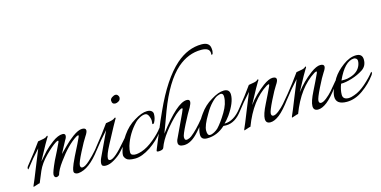

<svg xmlns="http://www.w3.org/2000/svg" viewBox="-65 -942 2551 1284"><g transform="rotate(-15 1210.5 -300.0)"><path d="M477 -259Q477 -246 460 -221Q443 -196 408.5 -128.5Q374 -61 374 -43.5Q374 -26 388 -26Q406 -26 438.5 -55.5Q471 -85 495 -113Q519 -141 522 -147Q524 -144 524 -138Q524 -132 511 -115Q427 -2 352 4Q340 5 331 -0.5Q322 -6 322 -15.5Q322 -25 327 -40.5Q332 -56 337 -67Q358 -114 376.5 -149Q395 -184 415 -228Q425 -249 401 -236Q337 -196 268 -100Q233 -53 223 -17Q209 -5 198.5 -9Q188 -13 188 -29.5Q188 -46 221 -118Q255 -184 275 -228Q285 -249 261 -236Q228 -215 182.5 -169Q137 -123 116 -75Q107 -54 84 2Q78 2 60.5 8.5Q43 15 40 15Q36 15 40.5 5.5Q45 -4 57.5 -34Q70 -64 88 -110Q123 -198 135 -226Q82 -169 39 -112Q32 -102 32 -114Q32 -122 37 -128Q108 -216 146 -271Q196 -278 204 -285Q212 -292 214 -292Q216 -292 216.5 -288Q217 -284 210.5 -276.5Q204 -269 132 -135Q138 -142 185 -195Q208 -219 244 -246Q285 -276 315 -276Q334 -276 334 -261Q334 -248 323 -232L278 -148L325 -195Q348 -219 384 -246Q425 -276 451 -276Q477 -276 477 -259Z M515 -16Q515 -34 525 -56Q532 -72 605 -226Q552 -169 509 -112Q502 -102 502 -114Q502 -122 507 -128Q578 -216 616 -271Q666 -278 676 -287Q686 -296 687 -288Q687 -284 682.5 -278.5Q678 -273 601 -128Q567 -64 567 -40Q567 -26 581 -26Q612 -26 693 -122L715 -147Q727 -135 656 -59Q637 -38 603.5 -17.5Q570 3 542.5 3Q515 3 515 -16ZM712 -382Q688 -382 688 -408Q688 -420 701.5 -429Q715 -438 725.5 -438Q736 -438 742 -429.5Q748 -421 748 -416Q748 -398 735 -390Q722 -382 712 -382Z M952 -147Q954 -145 954 -139.5Q954 -134 944 -119Q910 -72 852 -32Q791 8 744 8Q697 8 683.5 -7Q670 -22 670 -35Q670 -48 676 -68Q687 -109 724 -162.5Q761 -216 811 -245Q864 -278 901 -278Q921 -278 931.5 -269.5Q942 -261 942 -248Q942 -218 929 -194Q924 -183 916 -184Q913 -185 914.5 -191Q916 -197 916 -208.5Q916 -220 910 -236Q901 -261 883.5 -261Q866 -261 845 -249.5Q824 -238 814 -227Q753 -164 728 -84Q721 -58 721 -41.5Q721 -25 735 -21Q756 -13 797 -26.5Q838 -40 883.5 -77.5Q929 -115 952 -147Z M1177 -281Q1197 -281 1197 -265Q1197 -252 1184 -228Q1162 -193 1128.5 -127Q1095 -61 1095 -45.5Q1095 -30 1101 -26.5Q1107 -23 1115 -25Q1132 -29 1143 -38Q1185 -70 1240 -138L1241 -133Q1240 -119 1226.5 -101.5Q1213 -84 1188 -56Q1134 6 1083 6Q1044 6 1044 -20Q1044 -30 1047.5 -39.5Q1051 -49 1093.5 -137.5Q1136 -226 1136 -231Q1136 -236 1132 -236Q1121 -236 1086 -207Q1041 -165 1000.5 -112.5Q960 -60 943 -12Q939 -1 917 1.5Q895 4 895 -4Q895 -6 899.5 -16.5Q904 -27 939.5 -114Q975 -201 999 -252Q1089 -452 1191 -542Q1274 -615 1369 -615Q1424 -615 1428 -572Q1429 -567 1429 -558Q1429 -549 1425 -535Q1424 -531 1420 -531H1415Q1414 -531 1415 -534Q1416 -537 1416 -541Q1416 -580 1357 -580Q1267 -580 1191 -514Q1099 -433 1028 -245Q1018 -218 1000 -169Q982 -120 975 -102Q1110 -281 1177 -281Z M1473 -239Q1473 -185 1419 -107Q1398 -79 1381 -63Q1447 -63 1503 -137Q1508 -142 1508 -133.5Q1508 -125 1504 -120Q1453 -49 1388 -49Q1379 -49 1370 -50Q1314 2 1244 2Q1203 2 1203 -33Q1203 -90 1258 -166Q1293 -216 1343 -245Q1396 -278 1433 -278Q1473 -278 1473 -239ZM1425 -238Q1425 -262 1407 -262Q1401 -262 1384 -255.5Q1367 -249 1341.5 -222.5Q1316 -196 1293 -155Q1250 -84 1250 -49.5Q1250 -15 1268 -15Q1282 -15 1299 -24.5Q1316 -34 1326 -44Q1357 -77 1391 -133.5Q1425 -190 1425 -238Z M1796 -259Q1796 -246 1779.5 -222Q1763 -198 1730 -131.5Q1697 -65 1697 -47.5Q1697 -30 1711.5 -30Q1726 -30 1749.5 -48.5Q1773 -67 1791.5 -88Q1810 -109 1841 -147Q1843 -144 1843 -138Q1843 -132 1830 -115Q1779 -46 1744 -19Q1709 8 1681 8Q1649 8 1649 -23.5Q1649 -55 1681.5 -119.5Q1714 -184 1734 -228Q1744 -249 1720 -236Q1606 -165 1543 2Q1537 2 1519.5 8.5Q1502 15 1499 15Q1495 15 1499.5 5.5Q1504 -4 1516.5 -34Q1529 -64 1547 -110Q1582 -198 1594 -226Q1541 -169 1498 -112Q1491 -102 1491 -114Q1491 -122 1496 -128Q1567 -216 1605 -271Q1655 -278 1663 -285Q1671 -292 1673 -292Q1675 -292 1675.5 -288Q1676 -284 1669.5 -276.5Q1663 -269 1591 -135Q1639 -198 1703 -246Q1744 -276 1770 -276Q1796 -276 1796 -259Z M2126 -259Q2126 -246 2109.5 -222Q2093 -198 2060 -131.5Q2027 -65 2027 -47.5Q2027 -30 2041.5 -30Q2056 -30 2079.5 -48.5Q2103 -67 2121.5 -88Q2140 -109 2171 -147Q2173 -144 2173 -138Q2173 -132 2160 -115Q2109 -46 2074 -19Q2039 8 2011 8Q1979 8 1979 -23.5Q1979 -55 2011.5 -119.5Q2044 -184 2064 -228Q2074 -249 2050 -236Q1936 -165 1873 2Q1867 2 1849.5 8.5Q1832 15 1829 15Q1825 15 1829.5 5.5Q1834 -4 1846.5 -34Q1859 -64 1877 -110Q1912 -198 1924 -226Q1871 -169 1828 -112Q1821 -102 1821 -114Q1821 -122 1826 -128Q1897 -216 1935 -271Q1985 -278 1993 -285Q2001 -292 2003 -292Q2005 -292 2005.5 -288Q2006 -284 1999.5 -276.5Q1993 -269 1921 -135Q1969 -198 2033 -246Q2074 -276 2100 -276Q2126 -276 2126 -259Z M2203 -119Q2188 -80 2188 -46.5Q2188 -13 2229 -13Q2244 -13 2268 -22Q2307 -35 2349 -72Q2391 -109 2418 -144Q2421 -141 2421 -136Q2421 -131 2414 -121Q2377 -70 2322 -31Q2267 8 2210 8Q2136 8 2136 -46Q2136 -89 2182 -165Q2208 -206 2256 -241.5Q2304 -277 2348 -277Q2392 -277 2392 -235Q2392 -191 2357.5 -168.5Q2323 -146 2279.5 -132.5Q2236 -119 2203 -119ZM2211 -139Q2217 -139 2233.5 -139Q2250 -139 2273 -146Q2330 -163 2347 -210Q2352 -224 2352 -236.5Q2352 -249 2344 -254.5Q2336 -260 2330 -260Q2265 -259 2211 -139Z"/></g></svg>

Font: Italianno
Style: Regular
Weight: 400
Designer: Robert E. Leuschke
Foundry: Robert E. Leuschke
Version: Version 1.003